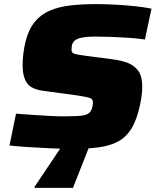

<svg xmlns="http://www.w3.org/2000/svg" viewBox="-20 -716 757 934"><path d="M334 8Q284 8 227 5.5Q170 3 117.5 -0.5Q65 -4 26 -8L58 -163Q99 -160 141.5 -157Q184 -154 222.5 -152Q261 -150 289 -150Q322 -150 344 -151Q366 -152 380.5 -154Q395 -156 403 -160Q410 -163 414.5 -167.5Q419 -172 422.5 -178Q426 -184 428 -190.5Q430 -197 431 -204Q432 -211 432 -218Q432 -227 427.5 -233Q423 -239 402.5 -243.5Q382 -248 333 -255L192 -274Q131 -282 110.5 -313Q90 -344 90 -398Q90 -429 94 -458.5Q98 -488 104 -513Q119 -573 149 -609.5Q179 -646 222.5 -664.5Q266 -683 322 -689.5Q378 -696 445 -696Q489 -696 539 -693.5Q589 -691 635.5 -686Q682 -681 717 -674L685 -524Q650 -529 607.5 -532Q565 -535 523 -536.5Q481 -538 446 -538Q422 -538 404 -536.5Q386 -535 373.5 -532Q361 -529 352 -524Q345 -521 340.5 -516Q336 -511 333 -504.5Q330 -498 329 -490Q328 -482 328 -473Q328 -459 341.5 -454.5Q355 -450 394 -445L531 -427Q571 -422 602.5 -409.5Q634 -397 653 -371Q672 -345 672 -295Q672 -283 671 -269Q670 -255 667.5 -239Q665 -223 661 -205Q646 -134 620 -91.5Q594 -49 555 -28Q516 -7 461.5 0.5Q407 8 334 8ZM148 198V193L284 -10H416L415 -5L335 198Z"/></svg>

Font: Saira Expanded ExtraBold
Style: Italic
Weight: 800
Width: 7
Italic angle: -12°
Designer: Hector Gatti with collaboration of the Omnibus-Type team
Foundry: Omnibus-Type
Version: Version 1.101